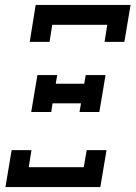

<svg xmlns="http://www.w3.org/2000/svg" viewBox="-20 -755 547 775"><path d="M100 -586 124 -735H507L482 -586H402L413 -655H191L180 -586ZM301 -303 307 -338H192L187 -303H106L131 -452H211L205 -417H320L326 -452H406L381 -303ZM2 0 27 -149H107L96 -80H318L330 -149H410L385 0Z"/></svg>

Font: Iosevka Slab Medium
Style: Italic
Weight: 500
Italic angle: -9°
Monospace: yes
Designer: Belleve Invis
Foundry: Belleve Invis
Version: Version 11.1.0; ttfautohint (v1.8.3)